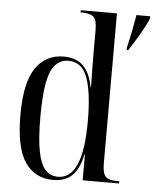

<svg xmlns="http://www.w3.org/2000/svg" viewBox="-54 -806 696 862"><g transform="rotate(5 294.0 -375.0)"><path d="M496 -612Q506 -654 513.5 -691.5Q521 -729 526 -760H588V-750Q573 -715 549.5 -675Q526 -635 503 -600H496ZM217 10Q135 10 90.5 -55.5Q46 -121 46 -268Q46 -415 91.5 -480.5Q137 -546 217 -546Q273 -546 305 -515Q337 -484 349 -419H351Q350 -467 349.5 -503.5Q349 -540 349 -567V-675Q349 -723 333.5 -736.5Q318 -750 280 -750H275V-760H438V-84Q438 -39 452.5 -24.5Q467 -10 505 -10H514V0H350V-117H348Q335 -53 304 -21.5Q273 10 217 10ZM238 -6Q350 -6 350 -266Q350 -396 325.5 -462.5Q301 -529 240 -529Q205 -529 181.5 -504Q158 -479 147 -421.5Q136 -364 136 -267Q136 -170 147 -113Q158 -56 180.5 -31Q203 -6 238 -6Z"/></g></svg>

Font: Noto Serif Display Condensed
Style: Regular
Weight: 400
Width: 3
Designer: Monotype Design Team
Foundry: Monotype Imaging Inc.
Version: Version 2.009